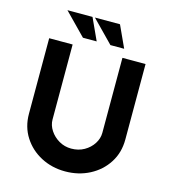

<svg xmlns="http://www.w3.org/2000/svg" viewBox="-132 -1032 1021 1147"><g transform="rotate(15 378.0 -459.0)"><path d="M225 -272Q225 -237 246 -205Q267 -173 301.5 -153Q336 -133 377 -133Q422 -133 457 -153Q492 -173 512.5 -205Q533 -237 533 -272V-736H676V-269Q676 -188 636 -125.5Q596 -63 528 -27.5Q460 8 377 8Q295 8 227.5 -27.5Q160 -63 120 -125.5Q80 -188 80 -269V-736H225ZM142 -926H297L359 -791H274ZM312 -926H467L529 -791H444Z"/></g></svg>

Font: Synthetic
Style: Bold
Weight: 700
Designer: Santiago Orozco
Foundry: Typemade
Version: Version 2.000; ttfautohint (v1.8.4.7-5d5b)